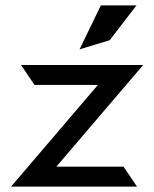

<svg xmlns="http://www.w3.org/2000/svg" viewBox="-20 -692 572 712"><path d="M387 -543 486 -672H354L275 -509ZM438 -74H189L511 -451H58L108 -377H343L21 0H488Z"/></svg>

Font: Charger
Style: Bd
Weight: 400
Designer: Jasper
Foundry: Cannot Into Space Fonts
Version: Version 0.98